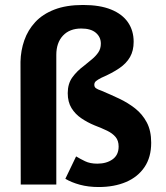

<svg xmlns="http://www.w3.org/2000/svg" viewBox="-20 -743 668 773"><path d="M314.4 -723Q381.9 -723 427.1 -704.7Q472.3 -686.4 495.2 -653.1Q518.1 -619.7 518.1 -574.8Q518.1 -539 503.5 -513.4Q488.9 -487.7 460 -468.1Q431.2 -448.4 388.2 -429.9Q373 -422.1 366.4 -416.4Q359.7 -410.8 359.7 -401.8Q359.7 -392.7 366.2 -387.9Q372.6 -383.1 388.4 -377.8Q424 -362.8 459.5 -346.1Q495 -329.4 524.2 -306.4Q553.4 -283.3 571 -250.1Q588.7 -216.8 588.7 -168.4Q588.7 -110.1 561.9 -70.4Q535.1 -30.6 487.5 -10.3Q439.9 10 377.1 10Q335.9 10 301.5 0.7Q267.2 -8.7 243.1 -23.2L286.4 -113.3Q302.8 -103.4 322.7 -93.8Q342.6 -84.1 371.8 -84.1Q408.9 -84.1 433.2 -101.5Q457.6 -119 457.6 -153.1Q457.6 -176.8 445.3 -191.5Q433 -206.2 411.2 -216.8Q389.4 -227.3 360.4 -238.4Q331.8 -250.2 307.3 -266.9Q282.8 -283.5 267.8 -308Q252.7 -332.6 252.7 -367.8Q252.7 -405.8 271.1 -431.3Q289.4 -456.9 318.5 -478.4Q334.9 -491.8 350.3 -504.5Q365.7 -517.2 375.9 -532.2Q386 -547.1 386 -567.4Q386 -593.8 365.9 -611Q345.8 -628.2 307.3 -628.2Q260.3 -628.2 233.5 -599.6Q206.7 -570.9 206.7 -522V0H63.5L62.5 -494.3Q63.5 -539.7 77.9 -580.8Q92.2 -621.9 121.9 -654Q151.5 -686.1 199.1 -704.5Q246.7 -723 314.4 -723Z"/></svg>

Font: Public Sans Thin
Style: Regular
Weight: 100
Designer: The Public Sans project authors (U.S. Web Design System). Libre Franklin designed by Pablo Impallari and Rodrigo Fuenzal
Version: Version 1.008